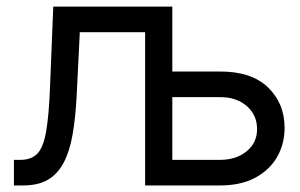

<svg xmlns="http://www.w3.org/2000/svg" viewBox="-20 -566 916 586"><path d="M22.5 0V-78.1H42Q74.7 -78.1 93.3 -96.4Q111.8 -114.7 120.6 -163.6Q129.4 -212.4 132.8 -303.7L142.6 -545.9H422.9V-467.8H223.6L213.9 -272.5Q210.4 -205.6 201.4 -154.5Q192.4 -103.5 174.1 -69.1Q155.8 -34.7 126 -17.3Q96.2 0 50.8 0ZM495.1 -347.7H651.4Q747.1 -348.1 797.9 -299.3Q848.6 -250.5 848.6 -175.8Q848.6 -127 825.9 -87.2Q803.2 -47.4 759.3 -23.7Q715.3 0 651.4 0H422.9V-545.9H505.9V-78.1H651.4Q700.7 -78.1 732.7 -104.2Q764.6 -130.4 764.6 -171.9Q764.6 -215.3 732.7 -242.7Q700.7 -270 651.4 -269.5H495.1Z"/></svg>

Font: Inter Tight
Style: Regular
Weight: 400
Designer: Rasmus Andersson
Foundry: rsms
Version: Version 3.002